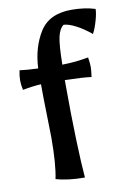

<svg xmlns="http://www.w3.org/2000/svg" viewBox="-81 -636 541 801"><g transform="rotate(-10 189.5 -235.5)"><path d="M202 -366Q238 -367 260.5 -369.5Q283 -372 313 -377Q317 -351 317 -336Q317 -322 313 -294Q280 -299 201 -301V-278Q201 -158 204.5 -50.5Q208 57 213 114Q141 114 91 99Q104 38 104 -75Q104 -97 102 -173Q100 -247 100 -301Q63 -299 22 -291Q17 -313 17 -332Q17 -351 22 -374Q49 -370 100 -368Q104 -456 144 -520.5Q184 -585 279 -585Q334 -585 379 -571Q379 -553 370 -521.5Q361 -490 350 -470Q317 -497 287 -512.5Q257 -528 236 -529Q218 -516 210.5 -482.5Q203 -449 202 -366Z"/></g></svg>

Font: Mirza Medium
Style: Regular
Weight: 500
Designer: Arabic design by Kourosh Beigpour, Latin design by Eduardo Tunni, engineering by Lasse Fister
Version: Version 1.0010g